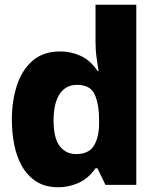

<svg xmlns="http://www.w3.org/2000/svg" viewBox="-20 -780 640 810"><path d="M226 10Q171 10 133.5 -14Q96 -38 73 -78.5Q50 -119 40 -170Q30 -221 30 -276Q30 -353 51 -418.5Q72 -484 117 -523.5Q162 -563 235 -563Q280 -563 321 -544Q362 -525 392 -480H396Q391 -512 388 -533Q385 -554 384 -570.5Q383 -587 383 -606V-760H555V0H425L391 -70H383Q353 -27 311.5 -8.5Q270 10 226 10ZM301 -130Q355 -130 376.5 -166Q398 -202 398 -259V-273Q398 -341 379.5 -381.5Q361 -422 305 -422Q257 -422 231.5 -383Q206 -344 206 -272Q206 -197 232 -163.5Q258 -130 301 -130Z"/></svg>

Font: Noto Sans Mono Black
Style: Regular
Weight: 900
Designer: Monotype Design Team
Foundry: Monotype Imaging Inc.
Version: Version 2.014